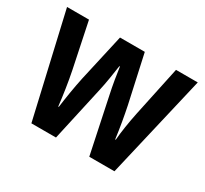

<svg xmlns="http://www.w3.org/2000/svg" viewBox="-116 -711 939 879"><g transform="rotate(30 354.0 -271.5)"><path d="M379 -290 440 0H573L700 -543H585L529 -279C518 -226 509 -168 506 -128H503C496 -183 485 -245 475 -293L420 -543H289L233 -294C221 -238 211 -174 205 -128H202C196 -182 186 -249 175 -303L125 -543H9L134 0H264L328 -289C338 -332 346 -388 352 -428H355C360 -391 369 -335 379 -290Z"/></g></svg>

Font: Noto Sans Lao Condensed SemiBold
Style: Regular
Weight: 600
Width: 3
Designer: Monotype Design Team
Foundry: Monotype Imaging Inc.
Version: Version 2.003